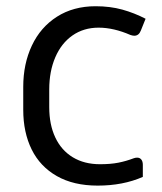

<svg xmlns="http://www.w3.org/2000/svg" viewBox="-20 -578 517 613"><path d="M292 14.6Q214.8 14.6 161.4 -15.9Q107.9 -46.4 81.1 -100.8Q54.2 -155.3 54.2 -227.5V-300.8Q54.2 -374 81.8 -432.6Q109.4 -491.2 161.9 -524.7Q214.4 -558.1 285.2 -558.1Q331.5 -558.1 370.4 -547.4Q409.2 -536.6 444.8 -518.1L429.7 -480.5Q423.3 -463.9 408.7 -463.9Q403.8 -463.9 396.5 -466.3Q342.8 -489.7 294.9 -489.7Q247.1 -489.7 211.4 -464.8Q175.8 -439.9 156.5 -395Q137.2 -350.1 137.2 -292.5V-235.8Q137.2 -180.2 156.5 -139.2Q175.8 -98.1 212.4 -75.9Q249 -53.7 299.3 -53.7Q333 -53.7 357.9 -58.6Q382.8 -63.5 407.2 -72.8Q412.6 -74.7 418 -74.7Q426.3 -74.7 431.2 -68.6Q436 -62.5 436 -51.8V-13.2Q372.6 14.6 292 14.6Z"/></svg>

Font: Lycee Sans
Style: Regular
Weight: 400
Designer: Justin Alvin
Foundry: Alkove Design
Version: Version 1.030